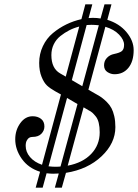

<svg xmlns="http://www.w3.org/2000/svg" viewBox="-20 -782 634 882"><path d="M50 -142Q50 -184 73 -216Q96 -248 130 -248Q153 -248 168.5 -236Q184 -224 184 -201Q184 -182 170 -167.5Q156 -153 129 -153Q112 -153 104 -138Q98 -129 98 -112Q98 -84 118 -60.5Q138 -37 173 -25L260 -348L233 -363Q210 -376 196 -389Q182 -402 171 -429Q160 -456 160 -493Q160 -534 177 -570Q194 -606 223 -630Q252 -654 285 -670Q318 -686 354 -694L372 -762H404L387 -699Q394 -700 406 -700Q426 -700 442 -697L460 -762H492L473 -691Q528 -674 561 -634.5Q594 -595 594 -552Q594 -500 570 -470.5Q546 -441 506 -441Q489 -441 473.5 -451Q458 -461 458 -482Q458 -502 471 -516Q484 -530 504 -534Q528 -539 538 -546Q550 -554 550 -576Q550 -599 527 -623Q504 -647 464 -659L386 -370L419 -351Q436 -342 447 -334Q458 -326 471 -313Q484 -300 492 -285Q500 -270 505 -248Q510 -226 510 -198Q510 -124 446.5 -64Q383 -4 283 12L264 80H232L250 15Q241 16 224 16Q212 16 194 14L176 80H144L164 7Q110 -10 80 -52.5Q50 -95 50 -142ZM216 -529Q216 -468 256 -445L282 -430L344 -660Q320 -654 298.5 -643Q277 -632 257.5 -616.5Q238 -601 227 -578.5Q216 -556 216 -529ZM203 -18Q221 -16 232 -16Q250 -16 258 -17L336 -304L288 -332ZM310 -414 358 -386 434 -666Q412 -668 400 -668Q386 -668 378 -667ZM291 -21Q360 -34 399 -75Q438 -116 438 -174Q438 -199 433.5 -217.5Q429 -236 420 -247Q411 -258 404.5 -264Q398 -270 386 -276L364 -289Z"/></svg>

Font: Old Standard TT
Style: Italic
Weight: 400
Italic angle: -15.2°
Designer: Alexey Kryukov <alexios@thessalonica.org.ru>
Version: Version 2.2